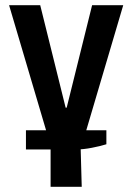

<svg xmlns="http://www.w3.org/2000/svg" viewBox="-20 -520 510 740"><path d="M175 200V41L15 -500H135L233 -105H237L335 -500H455L291 55L295 200ZM80 56V-18H390V36Q368.2 43 334.6 49.5Q301 56 275 56Z"/></svg>

Font: Cuprum
Style: Regular
Weight: 400
Designer: Jovanny Lemonad
Foundry: Jovanny Lemonad
Version: Version 3.000